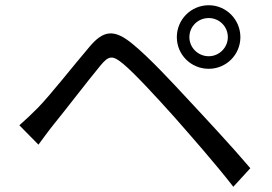

<svg xmlns="http://www.w3.org/2000/svg" viewBox="-20 -742 1040 734"><path d="M704 -600C704 -641 737 -673 778 -673C818 -673 851 -641 851 -600C851 -560 818 -527 778 -527C737 -527 704 -560 704 -600ZM656 -600C656 -533 710 -479 778 -479C845 -479 899 -533 899 -600C899 -667 845 -722 778 -722C710 -722 656 -667 656 -600ZM54 -263 127 -189C142 -209 164 -240 185 -266C230 -321 314 -431 362 -489C396 -531 410 -532 452 -497C495 -461 578 -371 647 -294C711 -221 802 -118 872 -28L937 -99C864 -185 762 -294 695 -366C631 -435 549 -523 488 -573C416 -633 375 -626 322 -563C259 -489 172 -378 124 -329C98 -303 79 -285 54 -263Z"/></svg>

Font: Source Han Sans CN Regular
Style: Regular
Weight: 400
Designer: Ryoko NISHIZUKA (kana & ideographs); Paul D. Hunt (Latin, Greek & Cyrillic); Wenlong ZHANG (bopomofo); Sandoll Communica
Foundry: Adobe Systems Incorporated
Version: Version 1.004;PS 1.004;hotconv 1.0.82;makeotf.lib2.5.63406